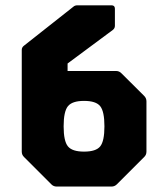

<svg xmlns="http://www.w3.org/2000/svg" viewBox="-20 -686 618 706"><path d="M188.5 0Q176.5 0 168.5 -8.5L68.5 -108.5Q60 -116.5 60 -128.5V-502.5Q60 -511.5 67.5 -517.5L250 -661.5Q255.5 -666.5 265 -666.5H390Q402.5 -666.5 402.5 -654V-591Q402.5 -582 395 -576L228.5 -452.5V-425H406.5Q418.5 -425 426.5 -416.5L510 -333.5Q518.5 -325 518.5 -313.5V-128.5Q518.5 -116.5 510 -108.5L410 -8.5Q401.5 0 390 0ZM289 -128.5Q333 -128.5 348.5 -147.8Q364 -167 364 -221.5Q364 -276 348.5 -295.5Q333 -315 289 -315Q245.5 -315 229.8 -295.5Q214 -276 214 -221.5Q214 -167 229.8 -147.8Q245.5 -128.5 289 -128.5Z"/></svg>

Font: Jaro
Style: Regular
Weight: 400
Designer: Agyei Archer, Celine Hurka, Mirko Velimirović
Version: Version 1.000